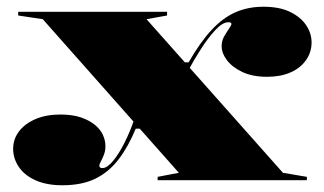

<svg xmlns="http://www.w3.org/2000/svg" viewBox="-20 -535 961 570"><path d="M448 0V-10L511 -22L107 -478L34 -489V-500H476V-489L415 -478L820 -22L891 -10V0ZM165 15Q118 15 85 0Q52 -15 35.5 -40Q19 -65 19 -93Q19 -122 36.5 -145Q54 -168 85.5 -181.5Q117 -195 159 -195Q195 -195 220 -186.5Q245 -178 261.5 -164.5Q278 -151 285.5 -134.5Q293 -118 293 -101Q293 -87 288.5 -75.5Q284 -64 279.5 -56Q275 -48 275 -43Q275 -36 284 -36Q298 -36 315.5 -57Q333 -78 350 -112Q367 -146 379 -182L400 -153H383Q361 -100 332.5 -62.5Q304 -25 264 -5Q224 15 165 15ZM773 -307Q730 -307 700 -321Q670 -335 654 -356Q638 -377 638 -398Q638 -414 645.5 -427Q653 -440 660 -450Q667 -460 667 -464Q667 -469 658 -469Q641 -469 619.5 -446Q598 -423 576.5 -389.5Q555 -356 538 -324L521 -350H540Q575 -411 609 -447Q643 -483 680 -499Q717 -515 762 -515Q810 -515 841.5 -499.5Q873 -484 889 -460Q905 -436 905 -409Q905 -380 888.5 -356.5Q872 -333 842.5 -320Q813 -307 773 -307Z"/></svg>

Font: Kalnia SemiExpanded SemiBold
Style: Regular
Weight: 600
Width: 6
Designer: Frida Medrano
Foundry: Frida Medrano
Version: Version 1.105